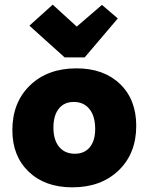

<svg xmlns="http://www.w3.org/2000/svg" viewBox="-20 -793 637 823"><path d="M257 -547 106 -683 206 -773 309 -679 417 -772 485 -714 343 -547ZM290 10Q173 10 103 -57Q33 -124 33 -235Q33 -354 108.5 -427Q184 -500 308 -500Q425 -500 494.5 -433Q564 -366 564 -254Q564 -135 488.5 -62.5Q413 10 290 10ZM301 -134Q342 -134 365 -162Q388 -190 388 -240Q388 -295 363.5 -325.5Q339 -356 296 -356Q255 -356 232 -327Q209 -298 209 -246Q209 -193 233.5 -163.5Q258 -134 301 -134Z"/></svg>

Font: Cantarell Extra Bold
Style: Regular
Weight: 800
Designer: Dave Crossland, Nikolaus Waxweiler, Florian Fecher, Jacques Le Bailly, Eben Sorkin, Alexei Vanyashin, Alexios Zavras, Em
Version: Version 0.303